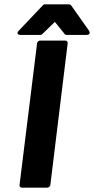

<svg xmlns="http://www.w3.org/2000/svg" viewBox="-20 -853 433 885"><path d="M70 0C69 5 73 12 81 12H197C202 12 211 8 212 0L292 -654C293 -659 289 -666 281 -666H165C160 -666 152 -662 151 -654ZM164 -692C167 -692 171 -692 174 -695L233 -752L279 -695C281 -693 284 -692 288 -692H378C403 -692 390 -712 390 -712L308 -828C306 -831 303 -833 299 -833H187C183 -833 180 -831 177 -828L67 -712C49 -693 74 -692 74 -692Z"/></svg>

Font: Falling Sky
Style: BdObl
Weight: 700
Designer: Paul D. Hunt
Foundry: Adobe Systems Incorporated
Version: Version 1.02